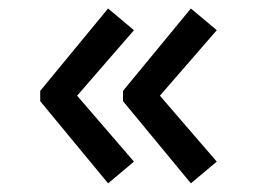

<svg xmlns="http://www.w3.org/2000/svg" viewBox="-20 -589 626 445"><path d="M422.4 -164.1 265.1 -354.5V-378.4L422.4 -569.3L482.4 -519L350.6 -367.2L482.4 -214.4ZM230.5 -164.1 73.2 -354.5V-378.4L230.5 -569.3L290.5 -519L158.7 -367.2L290.5 -214.4Z"/></svg>

Font: Consola Mono
Style: Book
Weight: 400
Monospace: yes
Version: Version 2.001